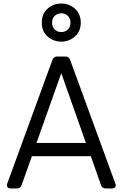

<svg xmlns="http://www.w3.org/2000/svg" viewBox="-20 -1064 692 1084"><path d="M40 0Q27 0 22 -8Q17 -16 21 -28L276 -726Q283 -745 303 -745H349Q369 -745 376 -726L631 -28Q636 -16 630.5 -8Q625 0 612 0H578Q557 0 550 -19L493 -182H160L102 -19Q95 0 75 0ZM186 -257H465L326 -651ZM326 -829Q282 -829 249 -857.5Q216 -886 216 -936Q216 -986 248.5 -1015Q281 -1044 326 -1044Q370 -1044 403 -1015Q436 -986 436 -936Q436 -887 403 -858Q370 -829 326 -829ZM326 -883Q348 -883 363 -897.5Q378 -912 378 -936Q378 -960 363 -974.5Q348 -989 326 -989Q305 -989 289.5 -975Q274 -961 274 -936Q274 -912 289 -897.5Q304 -883 326 -883Z"/></svg>

Font: Pitagon Sans Text
Style: Regular
Weight: 400
Designer: Travis Tran
Foundry: Pitagon
Version: Version 1.001; ttfautohint (v1.8.4.7-5d5b);gftools[0.9.26]